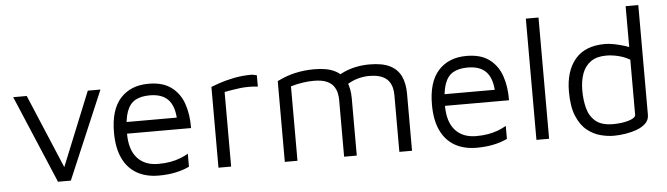

<svg xmlns="http://www.w3.org/2000/svg" viewBox="-46 -891 3778 1087"><g transform="rotate(-5 1843.0 -347.5)"><path d="M246 0 35 -499H112L296 -62L280 -58L459 -499H531L319 0Z M817 15Q746 15 694 -14.5Q642 -44 614 -103Q586 -162 586 -250Q586 -379 644.5 -443.5Q703 -508 805 -508Q885 -508 933.5 -472Q982 -436 1003 -375Q1024 -314 1023 -237H622L627 -303H976L948 -293Q945 -368 910.5 -405Q876 -442 805 -442Q756 -442 723.5 -424Q691 -406 675 -361.5Q659 -317 659 -237Q659 -146 701.5 -98.5Q744 -51 821 -51Q858 -51 889 -56.5Q920 -62 946 -72Q972 -82 992 -94V-20Q956 -3 912.5 6Q869 15 817 15Z M1158 0V-459Q1170 -464 1204.5 -476Q1239 -488 1287.5 -498Q1336 -508 1388 -508Q1396 -508 1404 -506Q1412 -504 1420 -502V-438Q1394 -441 1369.5 -441Q1345 -441 1322 -438.5Q1299 -436 1276 -432Q1253 -428 1230 -424V0Z M1944 -325V0H1872V-325Q1872 -343 1867.5 -363Q1863 -383 1850 -401.5Q1837 -420 1810 -431.5Q1783 -443 1738 -443Q1707 -443 1674 -438Q1641 -433 1607 -423V0H1535V-459Q1559 -471 1584.5 -480.5Q1610 -490 1636.5 -496Q1663 -502 1690.5 -505Q1718 -508 1746 -508Q1819 -508 1862 -486.5Q1905 -465 1924.5 -424Q1944 -383 1944 -325ZM1849 -439Q1882 -464 1916 -479Q1950 -494 1986.5 -501Q2023 -508 2060 -508Q2133 -508 2176 -486.5Q2219 -465 2238.5 -424Q2258 -383 2258 -325V0H2186V-325Q2186 -343 2181.5 -363Q2177 -383 2164 -401.5Q2151 -420 2124 -431.5Q2097 -443 2052 -443Q2021 -443 1988 -434Q1955 -425 1921 -403Z M2624 15Q2553 15 2501 -14.5Q2449 -44 2421 -103Q2393 -162 2393 -250Q2393 -379 2451.5 -443.5Q2510 -508 2612 -508Q2692 -508 2740.5 -472Q2789 -436 2810 -375Q2831 -314 2830 -237H2429L2434 -303H2783L2755 -293Q2752 -368 2717.5 -405Q2683 -442 2612 -442Q2563 -442 2530.5 -424Q2498 -406 2482 -361.5Q2466 -317 2466 -237Q2466 -146 2508.5 -98.5Q2551 -51 2628 -51Q2665 -51 2696 -56.5Q2727 -62 2753 -72Q2779 -82 2799 -94V-20Q2763 -3 2719.5 6Q2676 15 2624 15Z M3037 0H2965V-689H3037Z M3404 15Q3368 15 3328 4.5Q3288 -6 3252.5 -34.5Q3217 -63 3194.5 -116.5Q3172 -170 3172 -256Q3172 -372 3228.5 -439.5Q3285 -507 3400 -507Q3422 -507 3452 -501Q3482 -495 3511 -486Q3540 -477 3559 -467L3534 -442V-710H3606V-86Q3606 -58 3586.5 -38.5Q3567 -19 3536 -7.5Q3505 4 3470 9.5Q3435 15 3404 15ZM3405 -51Q3457 -51 3495.5 -63Q3534 -75 3534 -93V-406Q3503 -424 3467.5 -432.5Q3432 -441 3400 -441Q3346 -441 3312.5 -417.5Q3279 -394 3263.5 -352.5Q3248 -311 3248 -256Q3248 -202 3260 -155.5Q3272 -109 3306 -80Q3340 -51 3405 -51Z"/></g></svg>

Font: Maven Pro
Style: Regular
Weight: 400
Designer: Joe Prince
Foundry: Joe Prince
Version: Version 2.103